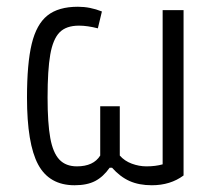

<svg xmlns="http://www.w3.org/2000/svg" viewBox="-20 -544 644 569"><path d="M60 -255Q60 -356 74 -414Q88 -472 120.5 -498Q153 -524 211 -524Q247 -524 282 -510L270 -460Q239 -468 214 -468Q176 -468 156.5 -448Q137 -428 129 -382.5Q121 -337 121 -255Q121 -179 129 -135Q137 -91 156 -71Q175 -51 208 -51Q257 -51 277 -83V-229H335V-83Q349 -67 370.5 -59Q392 -51 414 -51Q441 -51 462 -57V-514H524V-24Q485 5 430 5Q392 5 364 -7.5Q336 -20 312 -47H305Q286 -20 262 -7.5Q238 5 201 5Q126 5 93 -56.5Q60 -118 60 -255Z"/></svg>

Font: Athiti
Style: Regular
Weight: 400
Designer: CadsonDemak Team
Foundry: CadsonDemak
Version: Version 1.033